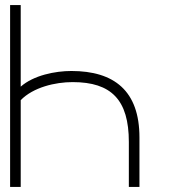

<svg xmlns="http://www.w3.org/2000/svg" viewBox="-20 -740 667 760"><path d="M20 -720V0H62V-343.5C111.5 -394.5 198.5 -415 267.5 -415C421 -415 490 -344.5 490 -178V0H532V-196C532 -380.5 432 -459 262.5 -459C198.5 -459 113 -442 62 -397V-720Z"/></svg>

Font: Vela Sans ExtLt
Style: Regular
Weight: 200
Designer: Principal design: Mikhail Sharanda - project Manrope.
Design modification: Ravid Balaliev
Foundry: Mikhail Sharanda
Version: Version 1.001